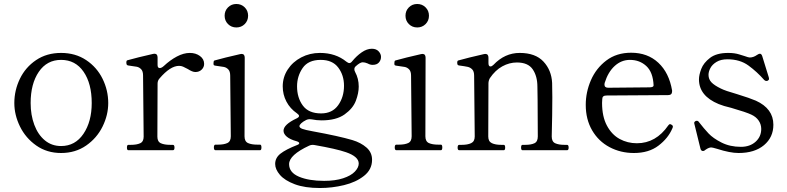

<svg xmlns="http://www.w3.org/2000/svg" viewBox="-20 -755 3954 965"><path d="M52 -237Q52 -301 80 -359Q108 -417 161.5 -453Q215 -489 287 -489Q359 -489 413 -453Q467 -417 495.5 -359Q524 -301 524 -237Q524 -177 495.5 -119Q467 -61 413 -23.5Q359 14 287 14Q216 14 162.5 -23.5Q109 -61 80.5 -119Q52 -177 52 -237ZM441 -237Q441 -335 400 -394.5Q359 -454 287 -454Q216 -454 175 -394Q134 -334 134 -237Q134 -177 152.5 -127.5Q171 -78 205.5 -49.5Q240 -21 287 -21Q358 -21 399.5 -82.5Q441 -144 441 -237Z M1006 -434Q1006 -417 993.5 -405Q981 -393 962 -393Q947 -393 924 -408Q909 -416 900 -420Q891 -424 880 -424Q836 -424 782 -361Q772 -350 772 -335L771 -68Q771 -43 788.5 -35Q806 -27 836 -27H849Q857 -27 857 -13Q857 0 849 0H625Q618 0 618 -13Q618 -27 625 -27H638Q667 -27 684.5 -35Q702 -43 702 -68L699 -376Q699 -397 689.5 -407Q680 -417 667.5 -419.5Q655 -422 624 -426Q618 -427 616.5 -431Q615 -435 615 -443Q615 -450 620 -452Q640 -458 677 -467Q714 -476 749 -484Q751 -485 756 -485Q772 -485 772 -466V-428Q772 -413 783 -413Q792 -413 803 -423Q835 -453 869 -471Q903 -489 934 -489Q964 -489 985 -473.5Q1006 -458 1006 -434Z M1109 -676Q1109 -701 1126 -718Q1143 -735 1168 -735Q1193 -735 1210 -718Q1227 -701 1227 -676Q1227 -651 1210 -634Q1193 -617 1168 -617Q1143 -617 1126 -634Q1109 -651 1109 -676ZM1063 0Q1055 0 1055 -14Q1055 -28 1063 -28H1076Q1105 -28 1122.5 -36Q1140 -44 1140 -70L1137 -375Q1137 -396 1127.5 -406Q1118 -416 1105.5 -418.5Q1093 -421 1062 -425Q1056 -426 1054.5 -428Q1053 -430 1053 -437Q1053 -442 1054 -446Q1055 -450 1058 -451Q1078 -457 1115 -466Q1152 -475 1187 -483Q1189 -484 1194 -484Q1210 -484 1210 -465L1209 -70Q1209 -44 1226.5 -36Q1244 -28 1274 -28H1287Q1294 -28 1294 -14Q1294 0 1287 0Z M1895 -469Q1895 -453 1884.5 -441Q1874 -429 1853 -429Q1840 -429 1828 -436Q1814 -442 1803 -442Q1790 -442 1768 -422Q1761 -416 1761 -407Q1761 -400 1765 -393Q1783 -360 1783 -320Q1783 -287 1768.5 -248.5Q1754 -210 1712 -180Q1670 -150 1596 -150Q1572 -150 1547 -155Q1543 -156 1536 -156Q1527 -156 1519 -152Q1503 -144 1494 -135.5Q1485 -127 1485 -121Q1485 -113 1499 -107.5Q1513 -102 1552 -95Q1683 -71 1751 -51Q1794 -38 1822 -13.5Q1850 11 1850 48Q1850 97 1809.5 129Q1769 161 1709 175.5Q1649 190 1588 190Q1512 190 1461.5 171Q1411 152 1387 124Q1363 96 1363 69Q1363 38 1390 17Q1417 -4 1473 -26Q1484 -30 1484 -35Q1484 -41 1471 -45Q1438 -54 1421.5 -68Q1405 -82 1405 -98Q1405 -129 1471 -160Q1483 -166 1483 -172Q1483 -178 1473 -185Q1438 -209 1419.5 -244.5Q1401 -280 1401 -321Q1401 -367 1426 -405.5Q1451 -444 1494 -466.5Q1537 -489 1588 -489Q1667 -489 1721 -445Q1730 -438 1736 -438Q1743 -438 1750 -447Q1772 -474 1798 -492Q1824 -510 1849 -510Q1871 -510 1883 -497Q1895 -484 1895 -469ZM1709 -324Q1709 -377 1680 -415.5Q1651 -454 1592 -454Q1529 -454 1501 -413Q1473 -372 1473 -321Q1473 -264 1502 -224.5Q1531 -185 1594 -185Q1650 -185 1679.5 -226Q1709 -267 1709 -324ZM1719 10Q1670 -7 1561 -26Q1558 -27 1552 -27Q1542 -27 1534 -23Q1433 24 1433 70Q1433 112 1482.5 133Q1532 154 1609 154Q1665 154 1704.5 141Q1744 128 1763.5 107.5Q1783 87 1783 67Q1783 32 1719 10Z M2018 -676Q2018 -701 2035 -718Q2052 -735 2077 -735Q2102 -735 2119 -718Q2136 -701 2136 -676Q2136 -651 2119 -634Q2102 -617 2077 -617Q2052 -617 2035 -634Q2018 -651 2018 -676ZM1972 0Q1964 0 1964 -14Q1964 -28 1972 -28H1985Q2014 -28 2031.5 -36Q2049 -44 2049 -70L2046 -375Q2046 -396 2036.5 -406Q2027 -416 2014.5 -418.5Q2002 -421 1971 -425Q1965 -426 1963.5 -428Q1962 -430 1962 -437Q1962 -442 1963 -446Q1964 -450 1967 -451Q1987 -457 2024 -466Q2061 -475 2096 -483Q2098 -484 2103 -484Q2119 -484 2119 -465L2118 -70Q2118 -44 2135.5 -36Q2153 -28 2183 -28H2196Q2203 -28 2203 -14Q2203 0 2196 0Z M2830 -27Q2838 -27 2838 -13Q2838 0 2830 0H2606Q2599 0 2599 -13Q2599 -27 2606 -27H2620Q2649 -27 2666 -35Q2683 -43 2683 -69L2682 -255L2681 -319Q2681 -372 2657.5 -406.5Q2634 -441 2578 -441Q2540 -441 2504.5 -421.5Q2469 -402 2442 -362Q2435 -349 2435 -336L2434 -69Q2434 -44 2452 -35.5Q2470 -27 2499 -27H2512Q2519 -27 2519 -13Q2519 0 2512 0H2288Q2280 0 2280 -13Q2280 -27 2288 -27H2301Q2330 -27 2348 -35.5Q2366 -44 2366 -69L2363 -375Q2363 -396 2353.5 -406Q2344 -416 2330.5 -419Q2317 -422 2287 -426Q2281 -427 2279.5 -430.5Q2278 -434 2278 -442Q2278 -449 2283 -451Q2303 -457 2340 -466Q2377 -475 2412 -483Q2414 -484 2419 -484Q2435 -484 2435 -465V-438Q2435 -421 2445 -421Q2452 -421 2460 -429Q2517 -489 2592 -489Q2671 -489 2711.5 -445.5Q2752 -402 2755 -338Q2756 -320 2756 -266Q2756 -184 2753 -69Q2753 -43 2770.5 -35Q2788 -27 2817 -27Z M3362 -119Q3362 -115 3359 -109Q3338 -60 3289.5 -23Q3241 14 3166 14Q3099 14 3043.5 -15.5Q2988 -45 2956 -100Q2924 -155 2924 -228Q2924 -292 2950 -352Q2976 -412 3027.5 -451Q3079 -490 3152 -490Q3235 -490 3289 -439.5Q3343 -389 3358 -300V-296Q3358 -277 3338 -277L3028 -275Q3007 -275 3007 -257Q3006 -251 3006 -238Q3006 -169 3030.5 -123.5Q3055 -78 3094.5 -56.5Q3134 -35 3181 -35Q3277 -35 3339 -125Q3343 -131 3348 -131Q3351 -131 3357 -127Q3362 -124 3362 -119ZM3019 -338Q3018 -335 3018 -330Q3018 -314 3037 -314L3244 -316Q3265 -316 3265 -326Q3262 -392 3228.5 -423Q3195 -454 3146 -454Q3103 -454 3069.5 -423.5Q3036 -393 3019 -338Z M3513 4Q3503 4 3500 -10L3470 -132L3469 -137Q3469 -143 3477 -147Q3479 -148 3482 -148Q3489 -148 3494 -140Q3518 -109 3541 -84.5Q3564 -60 3606.5 -38.5Q3649 -17 3704 -17Q3749 -17 3777.5 -42.5Q3806 -68 3806 -107Q3806 -130 3793 -149Q3780 -168 3756 -179Q3731 -191 3655 -213Q3616 -222 3592 -232Q3493 -273 3493 -356Q3493 -378 3504.5 -408.5Q3516 -439 3548.5 -464Q3581 -489 3640 -489Q3672 -489 3695.5 -481.5Q3719 -474 3723 -473Q3742 -466 3748 -466Q3767 -466 3785 -479Q3794 -485 3799 -485Q3807 -485 3811 -473L3844 -366Q3844 -365 3845 -360.5Q3846 -356 3843 -353L3838 -349Q3836 -348 3832 -348Q3826 -348 3821 -353Q3785 -394 3742 -425.5Q3699 -457 3636 -457Q3603 -457 3581.5 -444Q3560 -431 3550.5 -413Q3541 -395 3541 -379Q3541 -357 3555.5 -341.5Q3570 -326 3603 -310Q3624 -299 3684 -282Q3749 -262 3779 -249Q3867 -209 3867 -128Q3867 -65 3820 -25.5Q3773 14 3692 14Q3649 14 3584 -7Q3560 -14 3555 -14Q3543 -14 3527 -3Q3520 4 3513 4Z"/></svg>

Font: Shippori Mincho B1
Style: Regular
Weight: 400
Designer: FONTDASU
Foundry: FONTDASU / Google Inc. / but / Adobe
Version: Version 3.110; ttfautohint (v1.8.3)